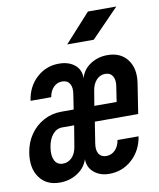

<svg xmlns="http://www.w3.org/2000/svg" viewBox="-88 -854 775 933"><g transform="rotate(-10 300.0 -387.5)"><path d="M132 10Q66 10 32 -37Q-2 -84 10 -159Q18 -209 44.5 -247Q71 -285 111 -306.5Q151 -328 199 -328H259L270 -400Q276 -434 264.5 -453Q253 -472 227 -472Q202 -472 184.5 -454Q167 -436 162 -406H60Q70 -475 116.5 -517.5Q163 -560 226 -560Q275 -560 304.5 -535.5Q334 -511 333 -469Q344 -511 381.5 -535.5Q419 -560 466 -560Q531 -560 564.5 -515.5Q598 -471 587 -400L564 -252H350L334 -150Q328 -116 339.5 -97Q351 -78 377 -78Q402 -78 420 -96Q438 -114 443 -145H547Q536 -76 488.5 -33Q441 10 376 10Q331 10 301 -15Q271 -40 271 -81Q258 -40 219.5 -15Q181 10 132 10ZM361 -328H471L482 -400Q488 -433 476.5 -452.5Q465 -472 439 -472Q414 -472 396 -452.5Q378 -433 373 -400ZM163 -78Q189 -78 207.5 -97.5Q226 -117 231 -150L248 -252H189Q161 -252 141.5 -228.5Q122 -205 116 -165Q110 -126 122 -102Q134 -78 163 -78ZM283 -645 410 -785H550L414 -645Z"/></g></svg>

Font: JetBrains Mono NL
Style: Bold Italic
Weight: 700
Italic angle: -9°
Designer: Philipp Nurullin, Konstantin Bulenkov
Foundry: JetBrains
Version: Version 2.304; ttfautohint (v1.8.4.7-5d5b)